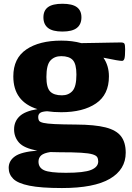

<svg xmlns="http://www.w3.org/2000/svg" viewBox="-20 -742 686 995"><path d="M297.5 -160.5Q257.5 -160.5 224 -165.5Q197.5 -164 187.8 -156.8Q178 -149.5 178 -135Q178 -124 182.2 -116.8Q186.5 -109.5 204.8 -105.2Q223 -101 263.2 -99Q303.5 -97 375.5 -96.5Q471 -96 527 -81.8Q583 -67.5 607.2 -35.8Q631.5 -4 631.5 49.5Q631.5 136.5 549.5 184.5Q467.5 232.5 301 232.5Q192 232.5 132 220.2Q72 208 48.5 184.5Q25 161 25 128Q25 91 57.8 68Q90.5 45 173.5 38.5Q104 26 78.5 -3Q53 -32 53 -71.5Q53 -112 81 -139Q109 -166 174 -176.5Q49 -215.5 49 -346Q49 -440 116.5 -485.8Q184 -531.5 297.5 -531.5Q355 -531.5 401.5 -518.5Q440 -519 480.8 -519.8Q521.5 -520.5 555.2 -521.2Q589 -522 606.5 -522Q621 -522 624.8 -515.5Q628.5 -509 628.5 -486.5Q628.5 -450 624.8 -438.2Q621 -426.5 612.5 -426.5Q604.5 -426.5 583 -430Q561.5 -433.5 516 -443Q544.5 -401.5 544.5 -346Q544.5 -251.5 477.5 -206Q410.5 -160.5 297.5 -160.5ZM301 -248Q335 -248 355.5 -270.5Q376 -293 376 -355.5Q376 -410.5 357.2 -430.8Q338.5 -451 297 -451Q262 -451 241.2 -428.2Q220.5 -405.5 220.5 -343Q220.5 -288 239.8 -268Q259 -248 301 -248ZM179.5 95.5Q179.5 127 208.5 140.2Q237.5 153.5 321.5 153.5Q415.5 153.5 452.2 138.5Q489 123.5 489 94.5Q489 81.5 483.8 72.5Q478.5 63.5 459.5 57.8Q440.5 52 400 49.5Q359.5 47 289.5 47Q264 47 241 46Q207.5 51 193.5 63.2Q179.5 75.5 179.5 95.5ZM303.5 -578.5Q252.5 -578.5 228.8 -597.2Q205 -616 205 -652Q205 -687.5 228.8 -705Q252.5 -722.5 303.5 -722.5Q354.5 -722.5 378.2 -705Q402 -687.5 402 -652Q402 -616 378.2 -597.2Q354.5 -578.5 303.5 -578.5Z"/></svg>

Font: Newsreader Caption
Style: Bold
Weight: 700
Designer: Hugues Gentile
Foundry: Production Type
Version: Version 1.001